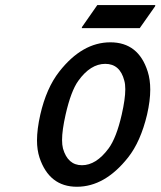

<svg xmlns="http://www.w3.org/2000/svg" viewBox="-20 -710 619 740"><path d="M232.9 -268.6Q219.2 -208 219.2 -170.4Q219.2 -151.4 222.7 -137.7Q241.2 -73.2 295.9 -73.2Q350.6 -73.2 398.4 -137.7Q428.7 -178.7 449.2 -268.6Q462.9 -328.6 462.9 -366.2Q462.9 -386.2 459 -399.4Q442.4 -463.9 385.7 -463.9Q328.6 -463.9 281.7 -398.4Q253.4 -358.9 232.9 -268.6ZM135.3 -268.1Q158.7 -370.6 208.5 -434.1Q296.9 -546.9 405.3 -546.9Q513.7 -546.9 549.3 -434.1Q559.1 -403.3 559.1 -364.7Q559.1 -322.3 546.9 -268.6Q522 -164.1 473.6 -103Q384.3 9.8 276.4 9.8Q169.9 9.8 132.3 -102.5Q122.6 -132.3 122.6 -168.9Q122.6 -211.9 135.3 -268.1ZM294.9 -601.6 296.4 -606.4 355 -690.4H578.6L577.6 -685.5L518.6 -601.6Z"/></svg>

Font: Nova Script
Style: Regular
Weight: 400
Italic angle: -13°
Version: Version 2.001